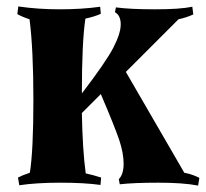

<svg xmlns="http://www.w3.org/2000/svg" viewBox="-20 -569 641 598"><path d="M338 -531 341 -546Q385 -540 463 -540Q541 -540 579 -548L582 -524Q560 -514 536 -509L372 -345L554 -31Q580 -26 601 -15L597 9Q551 0 473.5 0Q396 0 353 5L350 -11Q365 -26 365 -59Q365 -92 351.5 -132.5Q338 -173 294 -276L235 -217Q237 -103 247 -29Q270 -24 295 -16L293 7Q243 0 168 0Q93 0 40 8L36 -16Q49 -23 73 -31Q84 -100 84 -258Q84 -416 72 -509Q50 -516 34 -525L37 -549Q97 -540 166 -540Q235 -540 292 -548L294 -526Q274 -517 246 -511Q235 -439 235 -278Q310 -376 333 -420.5Q356 -465 356 -493Q356 -521 338 -531Z"/></svg>

Font: Almendra SC
Style: Bold
Weight: 700
Designer: Ana Sanfelippo
Foundry: Ana Sanfelippo
Version: Version 1.003